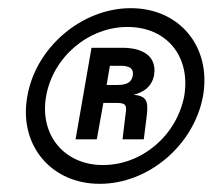

<svg xmlns="http://www.w3.org/2000/svg" viewBox="-20 -736 520 470"><path d="M224 -286C344 -286 455 -381 477 -501C498 -621 420 -716 300 -716C181 -716 68 -621 47 -501C25 -381 105 -286 224 -286ZM93 -501C110 -597 197 -670 292 -670C389 -670 447 -597 431 -501C413 -406 329 -332 232 -332C137 -332 76 -406 93 -501ZM165 -395H217L233 -484H267C289 -484 291 -477 287 -454L280 -395H332L339 -451C344 -490 338 -501 307 -504C331 -510 351 -523 357 -551C367 -611 308 -619 282 -619H204ZM241 -528 249 -575H275C296 -575 308 -569 305 -551C302 -533 288 -528 267 -528Z"/></svg>

Font: Uncut Sans Semibold
Style: Italic
Weight: 600
Italic angle: -10°
Designer: Kasper Nordkvist
Foundry: Uncut Type
Version: Version 1.111;FEAKit 1.0